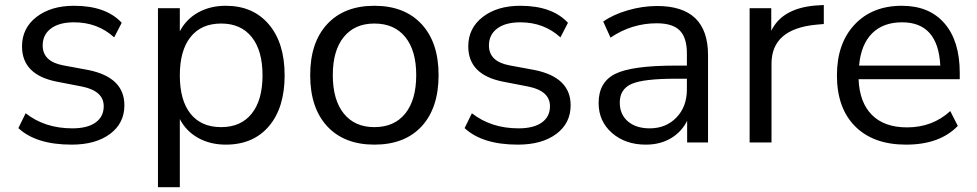

<svg xmlns="http://www.w3.org/2000/svg" viewBox="-20 -572 3925 771"><path d="M267.6 8.8Q125 8.8 53.7 -57.6L83 -117.2Q160.2 -56.6 270.5 -56.6Q331.1 -56.6 363.8 -80.1Q396.5 -103.5 396.5 -145.5Q396.5 -207 308.6 -224.6L208 -244.1Q68.4 -271.5 68.4 -385.7Q68.4 -459 126.5 -503.9Q184.6 -548.8 277.3 -548.8Q405.3 -548.8 468.8 -480.5L438.5 -421.9Q372.1 -482.4 277.3 -482.4Q217.8 -482.4 184.6 -457.5Q151.4 -432.6 151.4 -389.6Q151.4 -325.2 233.4 -309.6L334 -291Q479.5 -261.7 479.5 -149.4Q479.5 -77.1 421.9 -34.2Q364.3 8.8 267.6 8.8Z M886.7 -548.8Q996.1 -548.8 1059.6 -474.1Q1123 -399.4 1123 -269.5Q1123 -139.6 1060.1 -65.4Q997.1 8.8 886.7 8.8Q824.2 8.8 775.9 -18.1Q727.5 -44.9 702.1 -93.8V179.7H614.3V-539.1H702.1V-446.3Q727.5 -495.1 775.9 -522Q824.2 -548.8 886.7 -548.8ZM702.1 -269.5Q702.1 -168.9 745.1 -115.2Q788.1 -61.5 868.2 -61.5Q947.3 -61.5 990.7 -115.7Q1034.2 -169.9 1034.2 -269.5Q1034.2 -369.1 990.7 -423.3Q947.3 -477.5 868.2 -477.5Q788.1 -477.5 745.1 -423.3Q702.1 -369.1 702.1 -269.5Z M1483.4 8.8Q1362.3 8.8 1293.9 -64.9Q1225.6 -138.7 1225.6 -270.5Q1225.6 -401.4 1293.9 -475.1Q1362.3 -548.8 1483.4 -548.8Q1604.5 -548.8 1672.9 -475.1Q1741.2 -401.4 1741.2 -270.5Q1741.2 -138.7 1673.3 -64.9Q1605.5 8.8 1483.4 8.8ZM1316.4 -270.5Q1316.4 -170.9 1360.4 -116.2Q1404.3 -61.5 1483.4 -61.5Q1563.5 -61.5 1607.4 -116.2Q1651.4 -170.9 1651.4 -270.5Q1651.4 -369.1 1607.4 -423.3Q1563.5 -477.5 1483.4 -477.5Q1404.3 -477.5 1360.4 -423.3Q1316.4 -369.1 1316.4 -270.5Z M2059.6 8.8Q1917 8.8 1845.7 -57.6L1875 -117.2Q1952.1 -56.6 2062.5 -56.6Q2123 -56.6 2155.8 -80.1Q2188.5 -103.5 2188.5 -145.5Q2188.5 -207 2100.6 -224.6L2000 -244.1Q1860.4 -271.5 1860.4 -385.7Q1860.4 -459 1918.5 -503.9Q1976.6 -548.8 2069.3 -548.8Q2197.3 -548.8 2260.7 -480.5L2230.5 -421.9Q2164.1 -482.4 2069.3 -482.4Q2009.8 -482.4 1976.6 -457.5Q1943.4 -432.6 1943.4 -389.6Q1943.4 -325.2 2025.4 -309.6L2126 -291Q2271.5 -261.7 2271.5 -149.4Q2271.5 -77.1 2213.9 -34.2Q2156.2 8.8 2059.6 8.8Z M2573.2 8.8Q2491.2 8.8 2437.5 -38.1Q2383.8 -85 2383.8 -158.2Q2383.8 -242.2 2450.7 -275.4Q2517.6 -308.6 2692.4 -308.6H2738.3V-357.4Q2738.3 -420.9 2709.5 -449.7Q2680.7 -478.5 2617.2 -478.5Q2516.6 -478.5 2431.6 -420.9L2402.3 -485.4Q2442.4 -513.7 2501.5 -530.8Q2560.5 -547.9 2619.1 -547.9Q2823.2 -547.9 2823.2 -350.6V0H2739.3V-86.9Q2716.8 -42 2673.8 -16.6Q2630.9 8.8 2573.2 8.8ZM2468.8 -160.2Q2468.8 -112.3 2501.5 -84.5Q2534.2 -56.6 2588.9 -56.6Q2654.3 -56.6 2696.3 -100.1Q2738.3 -143.6 2738.3 -212.9V-255.9H2693.4Q2563.5 -255.9 2516.1 -234.9Q2468.8 -213.9 2468.8 -160.2Z M2990.2 0V-539.1H3077.1V-448.2Q3120.1 -538.1 3253.9 -549.8L3288.1 -551.8V-475.6L3255.9 -472.7Q3078.1 -455.1 3078.1 -316.4V0Z M3618.2 8.8Q3487.3 8.8 3414.1 -64.5Q3340.8 -137.7 3340.8 -269.5Q3340.8 -397.5 3411.6 -473.1Q3482.4 -548.8 3601.6 -548.8Q3711.9 -548.8 3772.9 -478Q3834 -407.2 3834 -279.3V-253.9H3427.7Q3431.6 -160.2 3481.4 -110.4Q3531.2 -60.5 3622.1 -60.5Q3724.6 -60.5 3795.9 -126L3826.2 -66.4Q3753.9 8.8 3618.2 8.8ZM3429.7 -308.6H3755.9Q3747.1 -482.4 3602.5 -482.4Q3526.4 -482.4 3481.9 -438Q3437.5 -393.6 3429.7 -308.6Z"/></svg>

Font: Min Sans
Style: Regular
Weight: 400
Designer: Jinseong-Kim, NotoSansCJK, Nunito
Foundry: Jinseong-Kim
Version: Version 1.400;Glyphs 3.1.2 (3151)